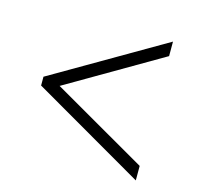

<svg xmlns="http://www.w3.org/2000/svg" viewBox="-79 -684 668 652"><g transform="rotate(15 255.0 -358.0)"><path d="M452 -114V-165L119 -357L452 -551V-602L58 -373V-342Z"/></g></svg>

Font: Noto Serif Georgian SemiCondensed Light
Style: Regular
Weight: 300
Width: 4
Designer: Monotype Design Team, Akaki Razmadze
Foundry: Google LLC
Version: Version 2.003